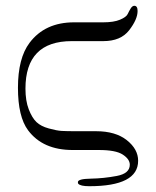

<svg xmlns="http://www.w3.org/2000/svg" viewBox="-20 -518 540 663"><path d="M42 -214.8Q42 -316.9 82 -370.1Q135.3 -440.9 235.8 -440.9H336.9Q373 -440.9 394.5 -450Q416 -459 420.9 -469.5Q425.8 -480 431.4 -489Q437 -498 443.8 -498Q455.1 -498 455.1 -480Q455.1 -451.2 426 -413.6Q397 -376 336.9 -376H228Q67.9 -376 67.9 -211.9Q67.9 -169.9 79.3 -140.4Q90.8 -110.8 106 -96.4Q121.1 -82 148.4 -74.5Q175.8 -66.9 192.9 -65.9Q210 -64.9 242.2 -64.9H312Q378.9 -64.9 418 -33.9Q457 -2.9 457 37.1Q457 125 288.1 125Q257.3 125 250 116.2Q249 114.3 249 110.8Q249 99.6 293.5 98.9Q337.9 98.1 383.1 89.6Q428.2 81.1 428.2 50.8Q428.2 31.7 404.1 15.9Q379.9 0 321.8 0H231Q127.9 0 77.1 -67.9Q42 -114.7 42 -214.8Z"/></svg>

Font: CMU Serif Upright Italic
Style: UprightItalic
Weight: 500
Version: Version 0.7.0